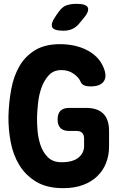

<svg xmlns="http://www.w3.org/2000/svg" viewBox="-20 -970 640 1000"><path d="M418 -248Q418 -268 408 -278Q398 -288 378 -288H340Q310 -288 295 -303Q280 -318 280 -348Q280 -378 295 -393Q310 -408 340 -408H428Q488 -408 518 -378Q548 -348 548 -288V-206Q548 -162 533 -122.5Q518 -83 488 -53.5Q458 -24 413.5 -7Q369 10 309 10Q224 10 168.5 -23.5Q113 -57 80.5 -110.5Q48 -164 35.5 -231Q23 -298 24 -365Q26 -437 38.5 -505Q51 -573 81 -625Q111 -677 162.5 -708.5Q214 -740 293 -740Q329 -740 363.5 -733Q398 -726 428 -711.5Q458 -697 481.5 -674.5Q505 -652 518 -621Q539 -574 521 -547Q503 -520 452 -520Q428 -520 416 -526.5Q404 -533 399 -546Q391 -566 364 -585.5Q337 -605 300 -605Q259 -605 234.5 -578.5Q210 -552 196.5 -514.5Q183 -477 178.5 -435.5Q174 -394 173 -365Q172 -332 175.5 -290.5Q179 -249 191.5 -212.5Q204 -176 230 -150.5Q256 -125 300 -125Q359 -125 388.5 -149Q418 -173 418 -210ZM311 -810Q260 -810 251.5 -829Q243 -848 272 -889L287 -910Q305 -935 327 -942.5Q349 -950 378 -950Q429 -950 437.5 -930.5Q446 -911 414 -873L393 -848Q377 -828 356.5 -819Q336 -810 311 -810Z"/></svg>

Font: Maple Mono NL ExtraBold
Style: Regular
Weight: 800
Monospace: yes
Designer: subframe7536
Version: Version 7.000